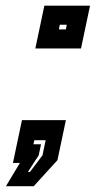

<svg xmlns="http://www.w3.org/2000/svg" viewBox="-46 -560 344 660"><path d="M-25.5 80 22.5 0H-1.5L29.5 -147H180.5L151.5 -9.5L70 80ZM50 31H57L100 -26L111 -78H72L69 -64H95L87 -26ZM75.5 -393.5 106.5 -540.5H263.5L232.5 -393.5ZM156.5 -459H180.5L183.5 -475H159.5Z"/></svg>

Font: Tourney Expanded Regular
Style: Bold Italic
Weight: 700
Width: 7
Italic angle: -12°
Designer: Tyler Finck
Foundry: Etcetera Type Co
Version: Version 1.010; ttfautohint (v1.8.3)